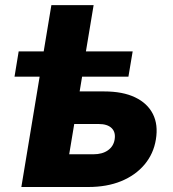

<svg xmlns="http://www.w3.org/2000/svg" viewBox="-20 -748 691 768"><path d="M38.1 -441.4 54.7 -542.5H510.7L493.7 -441.4ZM154.8 -542.5 185.5 -727.5H354.5L323.7 -542.5ZM232.4 -382.3H396.5Q471.2 -382.3 520.5 -358.6Q569.8 -335 591.6 -292Q613.3 -249 603.5 -189.9Q594.2 -132.8 558.1 -89.8Q522 -46.9 464.8 -23.4Q407.7 0 333 0H65.4L155.3 -542.5H325.2L256.8 -130.9H354Q389.2 -130.9 411.6 -146.7Q434.1 -162.6 438.5 -189.9Q443.4 -219.2 426.5 -235.6Q409.7 -252 374.5 -252H210.4Z"/></svg>

Font: Inter 16pt ExtraBold
Style: Italic
Weight: 800
Italic angle: -9.3988°
Version: Version 4.001;git-66647c0bb